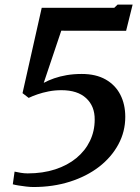

<svg xmlns="http://www.w3.org/2000/svg" viewBox="-20 -776 590 810"><path d="M41.5 -52Q52.5 -49.5 67.5 -47Q82.5 -44.5 96.5 -44.5Q160.5 -44.5 212.8 -61.5Q265 -78.5 302.2 -109.2Q339.5 -140 359.5 -181.5Q379.5 -223 379.5 -271.5Q380 -328 343.5 -361.8Q307 -395.5 239.5 -395.5Q211 -395.5 185.5 -390.5Q160 -385.5 138.8 -378.2Q117.5 -371 101 -363L75 -383L156 -743H462L476 -756.5H539.5L512 -646L238.5 -646.5L164.5 -426.5Q184 -437 208.2 -445.5Q232.5 -454 261.5 -459Q290.5 -464 325 -464Q384.5 -464 425.5 -440.8Q466.5 -417.5 487.5 -376.8Q508.5 -336 508.5 -283Q508.5 -220.5 479.2 -166.5Q450 -112.5 397.8 -72.2Q345.5 -32 274.8 -9.5Q204 13 121 13Q107.5 13 90.5 11Q73.5 9 58 6.5Q42.5 4 34 1.5Z"/></svg>

Font: Merriweather 36pt SemiBold
Style: Italic
Weight: 600
Italic angle: -7.8°
Version: Version 2.101